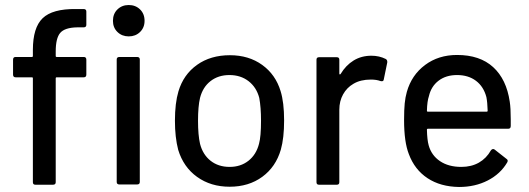

<svg xmlns="http://www.w3.org/2000/svg" viewBox="-20 -736 2109 765"><path d="M111 -10V-424Q111 -428 107 -428H42Q32 -428 32 -439V-498Q32 -509 42 -509H107Q111 -509 111 -513V-537Q111 -626 150 -663.5Q189 -701 282 -700H313Q324 -700 324 -690V-637Q324 -627 313 -627H287Q238 -626 220 -605Q202 -584 202 -531V-513Q202 -509 206 -509H314Q324 -509 324 -498V-439Q324 -428 314 -428H206Q202 -428 202 -424V-10Q202 0 191 0H121Q111 0 111 -10Z M445 -11V-499Q445 -509 456 -509H526Q537 -509 537 -499V-11Q537 -1 526 -1H456Q445 -1 445 -11ZM493 -716Q520 -716 538 -698.5Q556 -681 556 -653Q556 -626 538 -608.5Q520 -591 493 -591Q466 -591 448 -608.5Q430 -626 430 -653Q430 -681 448 -698.5Q466 -716 493 -716Z M690 -139Q677 -189 677 -255Q677 -325 691 -372Q711 -439 765 -477.5Q819 -516 896 -516Q971 -516 1024.5 -477.5Q1078 -439 1098 -373Q1112 -328 1112 -256Q1112 -186 1099 -140Q1079 -71 1025 -31.5Q971 8 895 8Q820 8 765.5 -31Q711 -70 690 -139ZM777 -163Q788 -120 819 -95.5Q850 -71 895 -71Q939 -71 970 -95.5Q1001 -120 1012 -163Q1020 -192 1020 -255Q1020 -308 1013 -346Q1002 -388 970.5 -412.5Q939 -437 894 -437Q850 -437 819 -413Q788 -389 777 -346Q769 -312 769 -255Q769 -198 777 -163Z M1241 -10V-498Q1241 -508 1251 -508H1322Q1332 -508 1332 -498V-443Q1332 -440 1333.5 -439.5Q1335 -439 1337 -441Q1358 -476 1389 -495Q1420 -514 1460 -514Q1491 -514 1517 -501Q1524 -497 1523 -487L1509 -419Q1508 -410 1496 -413Q1480 -419 1458 -419Q1416 -419 1388 -402Q1362 -387 1347 -360Q1332 -333 1332 -299V-10Q1332 0 1322 0H1251Q1241 0 1241 -10Z M1609 -122Q1590 -170 1590 -258Q1590 -299 1592.5 -324Q1595 -349 1601 -370Q1620 -437 1673.5 -477Q1727 -517 1801 -517Q1892 -517 1945 -468.5Q1998 -420 2011 -331Q2015 -306 2015 -261V-234Q2015 -223 2005 -223H1685Q1681 -223 1681 -219Q1682 -178 1688 -157Q1699 -117 1733 -94Q1767 -71 1818 -71Q1858 -71 1888 -88Q1918 -105 1936 -137Q1939 -141 1943 -142Q1947 -143 1951 -140L1998 -103Q2006 -98 2001 -89Q1974 -43 1923.5 -17Q1873 9 1809 9Q1735 8 1683.5 -26Q1632 -60 1609 -122ZM1685 -291H1919Q1923 -291 1923 -295Q1922 -329 1918 -349Q1907 -391 1876.5 -414Q1846 -437 1801 -437Q1757 -437 1727.5 -414.5Q1698 -392 1689 -353Q1682 -333 1681 -295Q1681 -291 1685 -291Z"/></svg>

Font: Barlow GEO Medium
Style: Regular
Weight: 500
Designer: Jeremy Tribby
Foundry: Tribby Type
Version: Version 1.408